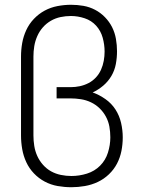

<svg xmlns="http://www.w3.org/2000/svg" viewBox="-20 -772 590 804"><path d="M279 12Q250 12 221.5 7Q193 2 167.5 -11.5Q142 -25 122 -46Q102 -67 90 -93Q78 -119 73 -147.5Q68 -176 68 -205V-535Q68 -564 73 -592Q78 -620 90 -646Q102 -672 122 -693Q142 -714 167 -727.5Q192 -741 220.5 -746.5Q249 -752 277 -752Q304 -752 329.5 -747.5Q355 -743 378 -731Q401 -719 419.5 -700Q438 -681 449.5 -658Q461 -635 465.5 -609Q470 -583 470 -557Q470 -530 465 -503.5Q460 -477 446.5 -454Q433 -431 412.5 -413.5Q392 -396 368 -385Q396 -375 421.5 -357Q447 -339 463.5 -313.5Q480 -288 487 -257.5Q494 -227 494 -197Q494 -168 488.5 -140Q483 -112 470 -87Q457 -62 436 -42Q415 -22 389.5 -10Q364 2 335.5 7Q307 12 279 12ZM279 -35Q312 -35 344 -45Q376 -55 399 -78Q422 -101 432 -133Q442 -165 442 -197Q442 -220 438 -242Q434 -264 423.5 -283.5Q413 -303 397 -318.5Q381 -334 361 -343.5Q341 -353 319 -356.5Q297 -360 275 -360H217V-407H275Q295 -407 314 -411Q333 -415 350.5 -424Q368 -433 381.5 -447.5Q395 -462 403 -480Q411 -498 414.5 -517.5Q418 -537 418 -556Q418 -585 410 -614Q402 -643 382.5 -664.5Q363 -686 334.5 -695.5Q306 -705 277 -705Q255 -705 233.5 -700.5Q212 -696 193 -685Q174 -674 159.5 -657.5Q145 -641 136 -620.5Q127 -600 123.5 -578.5Q120 -557 120 -535V-205Q120 -183 123.5 -161Q127 -139 136 -119Q145 -99 160 -82Q175 -65 194 -54.5Q213 -44 235 -39.5Q257 -35 279 -35Z"/></svg>

Font: Lode Dark
Style: Regular
Weight: 400
Monospace: yes
Designer: Belleve Invis
Foundry: Belleve Invis
Version: Version 29.2.0; ttfautohint (v1.8.3)